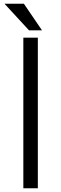

<svg xmlns="http://www.w3.org/2000/svg" viewBox="-20 -970 325 1020"><path d="M203 -809 107 -950H4L134 -809ZM181 30V-770H104V30Z"/></svg>

Font: LINE Seed JP_OTF Regular
Style: Regular
Weight: 400
Designer: LY Corporation & Fontrix & Fontworks
Version: Version 1.002